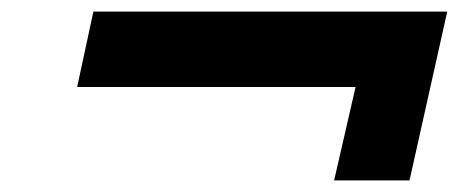

<svg xmlns="http://www.w3.org/2000/svg" viewBox="-20 -470 791 331"><path d="M556 -159 593 -320H113L141 -450H751L686 -159Z"/></svg>

Font: Perun
Style: Bold Italic
Weight: 700
Italic angle: -12°
Foundry: Copyright (c) Stefan Peev, Context Ltd, 2016
Version: Version 1.027